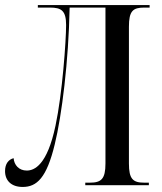

<svg xmlns="http://www.w3.org/2000/svg" viewBox="-20 -734 643 761"><path d="M70 7C126 7 165 -29 197 -162C225 -276 252 -492 256 -704H398V-86C398 -24 381 -10 336 -10H318V0H570V-10H552C507 -10 491 -24 491 -86V-628C491 -691 507 -704 552 -704H573V-714H130V-704H178C223 -704 242 -692 242 -635C242 -572 227 -362 200 -236C167 -79 116 -58 86 -58C55 -58 36 -80 34 -107C14 -102 0 -85 0 -56C0 -18 25 7 70 7Z"/></svg>

Font: Noto Serif Display Condensed
Style: Regular
Weight: 400
Width: 3
Designer: Monotype Design Team
Foundry: Monotype Imaging Inc.
Version: Version 2.009